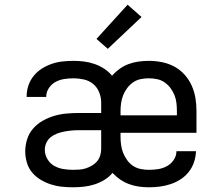

<svg xmlns="http://www.w3.org/2000/svg" viewBox="-20 -786 940 814"><path d="M289 8Q265 8 241.5 5.5Q218 3 195 -4.5Q172 -12 151.5 -24.5Q131 -37 116 -55Q101 -73 94 -96.5Q87 -120 87 -144Q87 -170 95 -195.5Q103 -221 120.5 -241Q138 -261 161 -274Q184 -287 209 -294.5Q234 -302 260.5 -304.5Q287 -307 313 -307H409V-351Q409 -373 400.5 -394.5Q392 -416 375 -430Q358 -444 336 -449Q314 -454 292 -454Q272 -454 252.5 -451Q233 -448 216 -439Q199 -430 187.5 -413Q176 -396 176 -376V-375H93V-378Q93 -401 100.5 -423.5Q108 -446 123 -464.5Q138 -483 158 -495.5Q178 -508 200 -515.5Q222 -523 245.5 -525.5Q269 -528 292 -528Q315 -528 337.5 -525Q360 -522 381.5 -514.5Q403 -507 422 -494.5Q441 -482 455 -465Q469 -481 487 -494Q505 -507 525.5 -514.5Q546 -522 567.5 -525Q589 -528 611 -528Q639 -528 666.5 -522.5Q694 -517 718.5 -504Q743 -491 762 -470Q781 -449 792.5 -423.5Q804 -398 808.5 -370.5Q813 -343 813 -315V-223H491V-205Q491 -188 493.5 -170.5Q496 -153 502.5 -137Q509 -121 519.5 -106.5Q530 -92 544.5 -82.5Q559 -73 576.5 -69.5Q594 -66 611 -66Q631 -66 650.5 -69Q670 -72 687.5 -81.5Q705 -91 716.5 -108Q728 -125 728 -145H811Q810 -121 802.5 -98.5Q795 -76 780.5 -57.5Q766 -39 746 -26Q726 -13 703.5 -5.5Q681 2 658 5Q635 8 611 8Q590 8 568.5 5Q547 2 527 -5.5Q507 -13 489.5 -25Q472 -37 457 -53Q442 -35 422 -23Q402 -11 380 -4Q358 3 335 5.5Q312 8 289 8ZM491 -297H730V-315Q730 -332 728 -349.5Q726 -367 719.5 -383Q713 -399 702.5 -413Q692 -427 677.5 -437Q663 -447 645.5 -450.5Q628 -454 611 -454Q593 -454 576 -450.5Q559 -447 544.5 -437Q530 -427 519.5 -413Q509 -399 502.5 -383Q496 -367 493.5 -349.5Q491 -332 491 -315ZM289 -66Q303 -66 317 -67Q331 -68 344.5 -72.5Q358 -77 370 -84Q382 -91 391 -101.5Q400 -112 404.5 -126Q409 -140 409 -154V-234H313Q298 -234 282.5 -232.5Q267 -231 251.5 -228Q236 -225 221.5 -219.5Q207 -214 195 -204.5Q183 -195 176.5 -180.5Q170 -166 170 -151Q170 -130 181 -111.5Q192 -93 209.5 -83Q227 -73 248 -69.5Q269 -66 289 -66ZM437 -579 389 -621 521 -766 580 -714Z"/></svg>

Font: Iosevka Etoile
Style: Regular
Weight: 400
Designer: Belleve Invis
Foundry: Belleve Invis
Version: Version 33.2.4